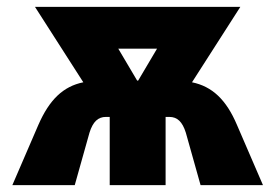

<svg xmlns="http://www.w3.org/2000/svg" viewBox="-20 -540 792 560"><path d="M92 -176 16 0H198L241 -153C251 -185 266 -199 289 -199H300V0H463V-199H474C497 -199 512 -185 522 -153L565 0H747L671 -176C640 -249 599 -288 540 -300L681 -520H82L223 -300C164 -288 124 -249 92 -176ZM380 -305 325 -398H438L383 -305Z"/></svg>

Font: Fixel Text ExtraBold
Style: Regular
Weight: 800
Width: 4
Designer: AlfaBravo + MacPaw
Foundry: Kyrylo Tkachov, Marchela Mozhyna, Serhii Makarenko, Maria Weinstein, Zakhar Kryvoshyya
Version: Version 1.211